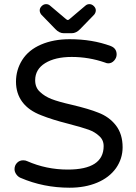

<svg xmlns="http://www.w3.org/2000/svg" viewBox="-20 -878 642 909"><path d="M242.2 -740.2 175.8 -808.6Q168 -818.4 168 -829.1Q168 -839.8 177.2 -849.1Q186.5 -858.4 198.2 -858.4Q209 -858.4 216.8 -851.6L293 -787.1Q298.8 -783.2 300.8 -783.2Q304.7 -783.2 308.6 -787.1L384.8 -851.6Q392.6 -858.4 403.3 -858.4Q415 -858.4 424.3 -849.1Q433.6 -839.8 433.6 -829.1Q433.6 -818.4 425.8 -808.6L359.4 -740.2Q340.8 -720.7 319.3 -720.7H282.2Q260.7 -720.7 242.2 -740.2ZM77.1 -36.1Q65.4 -41 57.1 -52.7Q48.8 -64.5 48.8 -77.1Q48.8 -94.7 60.5 -106.9Q72.3 -119.1 89.8 -119.1Q100.6 -119.1 108.4 -115.2Q199.2 -75.2 300.8 -75.2Q470.7 -75.2 470.7 -186.5Q470.7 -215.8 449.2 -234.4Q429.7 -252.9 400.4 -263.7Q371.1 -274.4 303.7 -292Q226.6 -311.5 175.8 -332Q116.2 -354.5 85.9 -395Q55.7 -435.5 55.7 -491.2Q55.7 -546.9 85 -593.8Q115.2 -641.6 174.3 -667Q233.4 -692.4 309.6 -692.4Q417 -692.4 503.9 -660.2Q532.2 -649.4 532.2 -620.1Q532.2 -604.5 520.5 -591.3Q508.8 -578.1 492.2 -578.1Q485.4 -578.1 476.6 -582Q400.4 -608.4 319.3 -608.4Q241.2 -608.4 193.8 -579.1Q146.5 -549.8 146.5 -498Q146.5 -462.9 169.9 -442.4Q191.4 -421.9 223.6 -409.2Q255.9 -396.5 320.3 -381.8Q402.3 -362.3 445.3 -344.7Q497.1 -325.2 528.8 -284.2Q560.5 -243.2 560.5 -180.7Q560.5 -127 529.3 -82Q497.1 -37.1 439.9 -13.2Q382.8 10.7 309.6 10.7Q185.5 10.7 77.1 -36.1Z"/></svg>

Font: KTXP_ComRound
Style: Medium
Weight: 500
Version: Version 1.01;May 16, 2022;FontCreator 13.0.0.2683 64-bit